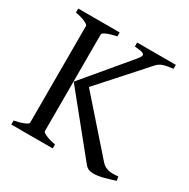

<svg xmlns="http://www.w3.org/2000/svg" viewBox="-144 -745 866 882"><g transform="rotate(30 289.0 -304.0)"><path d="M573.2 -18.1Q544.4 -8.8 515.4 -1Q486.3 6.8 462.9 6.8Q448.7 6.8 437.7 2.4Q426.8 -2 417 -14.2L174.3 -314L373 -550.8Q384.3 -564 387.2 -571.8Q390.1 -579.6 385.3 -584Q380.4 -588.4 368.2 -590.6Q356 -592.8 336.9 -594.2V-615.2H542V-594.2Q526.4 -592.3 514.2 -590.3Q502 -588.4 492.2 -585.2Q482.4 -582 474.4 -577.1Q466.3 -572.3 459 -564L247.1 -327.6L481 -62Q489.7 -52.2 499.8 -46.9Q509.8 -41.5 521.2 -39.3Q532.7 -37.1 544.9 -37.4Q557.1 -37.6 569.8 -39.1ZM24.4 0V-21Q57.6 -27.8 76.4 -35.9Q95.2 -43.9 95.2 -50.8V-564Q95.2 -569.8 77.4 -578.6Q59.6 -587.4 24.4 -594.2V-615.2H244.1V-594.2Q210.9 -587.4 192.1 -579.1Q173.3 -570.8 173.3 -564V-50.8Q173.3 -44.9 190.9 -36.4Q208.5 -27.8 244.1 -21V0Z"/></g></svg>

Font: Akkhara
Style: Regular
Weight: 400
Designer: J. Victor Gaultney
Version: Version 1.00 June 13, 2006, initial release